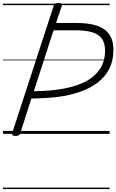

<svg xmlns="http://www.w3.org/2000/svg" viewBox="-20 -910 791 1305"><path d="M86 14Q73 14 66.5 9.5Q60 5 63 -6L345 -871Q349 -881 355.5 -885.5Q362 -890 377 -890Q390 -890 396.5 -885.5Q403 -881 400 -870L361 -754H498Q582 -754 638 -735.5Q694 -717 722.5 -676.5Q751 -636 751 -571Q751 -499 723.5 -444Q696 -389 645.5 -350Q595 -311 525.5 -286.5Q456 -262 371 -251Q328 -246 282 -243.5Q236 -241 193 -240L118 -5Q114 5 107.5 9.5Q101 14 86 14ZM210 -290Q237 -290 266 -291.5Q295 -293 324 -295.5Q353 -298 380 -302Q476 -316 546.5 -348.5Q617 -381 655.5 -435.5Q694 -490 694 -567Q694 -617 672 -647.5Q650 -678 605.5 -691Q561 -704 493 -704H344ZM0 365H725V375H0ZM0 -20H725V0H0ZM0 -505H725V-500H0ZM0 -885H725V-875H0Z"/></svg>

Font: Playwrite DK Uloopet Guides
Style: Regular
Weight: 400
Designer: Veronika Burian, José Scaglione
Foundry: TypeTogether
Version: Version 1.003